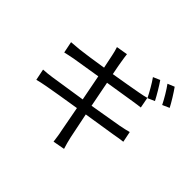

<svg xmlns="http://www.w3.org/2000/svg" viewBox="-205 -1100 1411 1411"><g transform="rotate(45 500.0 -394.5)"><path d="M833 -675C812 -716 776 -776 751 -812L698 -789C725 -752 759 -691 779 -651ZM489 -521 721 -558C748 -562 778 -567 793 -568L777 -652C760 -647 734 -641 705 -636C663 -628 571 -612 474 -596C463 -653 455 -693 454 -704C450 -726 446 -755 444 -773L355 -758C362 -737 368 -715 373 -690C376 -678 384 -638 395 -584C301 -569 213 -556 174 -552C143 -549 116 -547 91 -545L109 -456C131 -461 157 -467 189 -473C228 -480 315 -494 410 -509L449 -308C335 -290 226 -273 176 -266C150 -262 112 -258 88 -257L106 -169C128 -175 156 -181 194 -188C243 -197 350 -215 464 -233C483 -134 498 -53 502 -31C509 -2 512 29 517 63L609 46C599 17 591 -17 584 -46C579 -68 563 -149 543 -246C642 -262 735 -277 790 -285C827 -292 859 -297 880 -299L863 -383C842 -377 813 -370 775 -363C725 -354 629 -338 528 -321ZM808 -830C836 -792 869 -736 891 -692L945 -716C926 -753 887 -816 861 -852Z"/></g></svg>

Font: Noto Sans Mono CJK SC Regular
Style: Regular
Weight: 400
Designer: Ryoko NISHIZUKA (kana & ideographs); Paul D. Hunt (Latin, Greek & Cyrillic); Wenlong ZHANG (bopomofo); Sandoll Communica
Foundry: Adobe Systems Incorporated
Version: Version 1.005;PS 1.005;hotconv 1.0.96;makeotf.lib2.5.65012